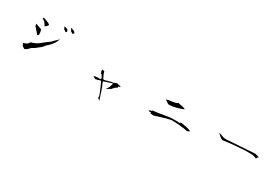

<svg xmlns="http://www.w3.org/2000/svg" viewBox="71 -1671 3858 2642"><g transform="rotate(30 2000.0 -350.0)"><path d="M364.3 -164.6H368.2L370.6 -171.9L413.6 -196.8L497.1 -262.7L543 -317.9H544.9H548.8Q585 -354 613.8 -391.8Q642.6 -429.7 651.4 -474.6L624 -441.9H622.1H618.7V-438.5L578.6 -401.4L572.8 -390.6Q510.3 -347.2 452.6 -299.3Q394.5 -251.5 323.2 -235.4L305.7 -207.5L293.5 -203.1V-200.2V-197.3L239.3 -175.3L249 -150.4Q261.2 -131.3 287.6 -116.7Q291 -114.7 293.9 -113.3L323.2 -124.5L328.1 -133.8L338.4 -136.7L362.3 -164.6ZM653.3 -477.1H660.2L661.1 -479H654.8ZM276.4 -454.6 282.2 -451.7 355 -366.2 367.7 -376 373.5 -386.7Q373.5 -428.2 360.8 -463.4Q338.4 -472.7 315.7 -478.8Q293 -484.9 266.6 -495.6H262.7Q267.1 -484.4 268.6 -473.9Q270 -463.4 276.4 -454.6ZM310.1 -621.6V-610.8H305.7H298.3L347.2 -574.2L383.3 -520L388.2 -528.8L401.4 -535.6L423.8 -563.5L421.9 -574.7Q398.4 -591.8 370.6 -601.3Q342.8 -610.8 312.5 -621.6ZM635.3 -622.1 672.9 -598.1 688 -609.9 674.3 -644 619.1 -660.6ZM774.4 -636.2H783.7L785.6 -637.7L774.9 -659.7Q762.2 -671.9 744.4 -676.5Q726.6 -681.2 709 -689H707.5L731.4 -646Q737.3 -637.7 747.6 -635.7Q760.3 -633.3 767.1 -623.5H772.5Z M1581.5 -311H1590.3L1589.4 -306.2Q1579.1 -245.6 1539.6 -193.8Q1555.7 -203.1 1564.9 -209.7Q1574.2 -216.3 1578.6 -219.2Q1583 -222.2 1587.9 -225.1Q1597.7 -230.5 1607.4 -235.8L1642.6 -275.9H1644.5H1647L1661.6 -287.6L1676.3 -298.3V-312.5L1703.6 -322.3V-324.7Q1690.9 -333.5 1674.8 -334Q1658.7 -334.5 1645.5 -342.3L1622.1 -339.8L1620.6 -335L1607.9 -332.5V-327.1L1597.2 -330.6V-325.2Q1570.8 -322.3 1554.2 -318.8Q1520 -311 1463.4 -293.5L1443.4 -296.9Q1431.6 -323.2 1423.6 -339.4Q1415.5 -355.5 1412.1 -363.8Q1405.8 -380.4 1402.3 -397.5L1392.1 -402.3L1387.2 -400.9Q1374 -403.3 1367.7 -404.8L1365.7 -389.2Q1365.7 -378.9 1370.6 -368.9Q1375.5 -358.9 1377.9 -348.1L1392.6 -342.3L1417.5 -295.9V-282.7L1388.7 -275.9L1370.1 -279.8L1340.8 -273.9L1332 -275.9L1321.3 -274.4L1320.3 -268.1L1304.7 -263.2L1344.2 -244.6L1345.7 -241.2Q1365.7 -244.1 1382.8 -250.2Q1399.9 -256.3 1421.9 -262.2L1432.1 -259.3Q1454.1 -209 1476.1 -160.9Q1498 -112.8 1514.2 -61.5L1511.2 -49.3Q1511.2 -44.4 1513.2 -39.8Q1515.1 -35.2 1518.1 -31.7L1534.2 -24.4L1536.1 -17.6L1545.9 -10.7Q1525.4 -69.3 1506.3 -133.1Q1487.3 -196.8 1456.1 -258.3L1459 -270Z M2543 -278.8Q2609.4 -278.8 2675.3 -272Q2741.2 -265.1 2801.3 -253.4L2832 -265.6L2829.1 -278.3Q2796.4 -292 2757.3 -299.1Q2718.3 -306.2 2679.2 -313H2662.6V-302.7L2647.9 -300.3L2617.2 -302.2Q2599.1 -302.7 2575 -302.7Q2550.8 -302.7 2520 -300.8Q2472.7 -297.4 2427.7 -288.1Q2338.4 -270.5 2244.6 -261.7V-256.8V-253.4L2196.3 -240.2L2212.4 -232.4V-228H2242.7V-212.9L2291.5 -208.5Q2354.5 -226.1 2415 -246.6Q2475.6 -267.1 2542.5 -278.8ZM2499.5 -529.8V-524.4L2497.1 -523.4Q2458 -505.4 2410.2 -502Q2368.7 -499 2331.1 -487.3L2339.4 -482.4L2343.3 -474.1L2357.9 -469.7L2370.6 -456.5L2400.4 -442.9Q2460.9 -445.8 2513.2 -460.2Q2565.4 -474.6 2618.2 -495.1L2616.2 -503.4Q2591.3 -513.7 2564 -518.3Q2536.6 -522.9 2507.3 -529.8Z M3280.3 -389.2Q3445.3 -413.1 3635.7 -423.3Q3680.7 -423.3 3724.6 -421.9Q3768.6 -420.4 3804.2 -402.3L3811.5 -404.3L3824.2 -430.7L3838.9 -433.1L3838.4 -434.1Q3803.7 -449.7 3768.6 -454.6Q3660.2 -446.8 3548.6 -439.9Q3437 -433.1 3328.6 -425.3Q3321.8 -424.8 3315.4 -424.8Q3279.8 -424.8 3250.5 -439Q3223.6 -451.7 3194.8 -456.1L3246.6 -408.7Z"/></g></svg>

Font: Bakudai
Style: Light
Weight: 300
Version: Version 1.48